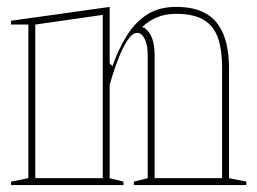

<svg xmlns="http://www.w3.org/2000/svg" viewBox="-20 -535 742 555"><path d="M692 -10V0H367V-10L407 -20V-375Q407 -406 398 -423Q389 -440 377 -440Q363 -440 349.5 -420Q336 -400 325 -372.5Q314 -345 306.5 -321.5Q299 -298 297 -290V-20L337 -10V0H12V-10L62 -20V-464H12V-475L297 -515V-352L305 -344Q322 -392 346 -431Q370 -470 404.5 -492.5Q439 -515 489 -515Q535 -515 565 -501Q595 -487 611.5 -462.5Q628 -438 635 -406.5Q642 -375 642 -340V-20ZM82 -20H277V-492L82 -464ZM427 -20H622V-340Q622 -391 610 -425.5Q598 -460 569 -477.5Q540 -495 489 -495Q458 -495 434 -485Q410 -475 391 -457Q394 -456 397 -454.5Q400 -453 401 -451Q414 -441 420.5 -422Q427 -403 427 -375Z"/></svg>

Font: Kalnia Glaze Thin
Style: Bold
Weight: 700
Version: Version 1.110